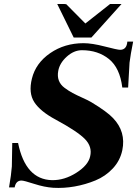

<svg xmlns="http://www.w3.org/2000/svg" viewBox="-20 -920 689 956"><path d="M643 -713Q630 -649 625 -608L618 -484H589Q577 -582 522.5 -626Q468 -670 388 -670Q348 -670 312.5 -638Q277 -606 270 -567Q265 -540 273 -519Q281 -498 301 -483Q321 -468 341.5 -457Q362 -446 391 -433Q420 -420 435 -411Q513 -364 543 -332Q608 -264 589 -172Q578 -120 541.5 -81Q505 -42 455 -21.5Q405 -1 351.5 8.5Q298 18 245 15Q201 12 150 -4.5Q99 -21 87 -21Q59 -21 53 13H25Q36 -50 39 -91L41 -208H70Q107 -26 239 -23Q301 -22 360.5 -60Q420 -98 429 -142Q440 -189 403.5 -227Q367 -265 258 -324Q181 -365 151 -411Q121 -457 139 -529Q158 -606 230 -655.5Q302 -705 396 -705Q438 -705 501.5 -688.5Q565 -672 578 -672Q611 -672 614 -713ZM585 -900 435 -733H347L265 -900Q270 -900 281 -900Q292 -900 301 -900L310 -899L405 -803L528 -900Z"/></svg>

Font: GFS Artemisia
Style: Bold Italic
Weight: 700
Italic angle: -12°
Designer: Designed by Takis Katsoulidis and George D. Matthiopoulos.
Foundry: Designed by Takis Katsoulidis and George D. Matthiopoulos.
Version: Version 1.0